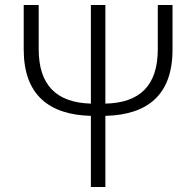

<svg xmlns="http://www.w3.org/2000/svg" viewBox="-20 -749 787 769"><path d="M612 -729V-552C612 -407 541 -337 402 -334V-729H344V-334C206 -338 135 -408 135 -552V-729H75V-550C75 -371 175 -289 344 -285V0H402V-285C572 -289 671 -370 671 -550V-729Z"/></svg>

Font: Noto Sans CJK Light
Style: Regular
Weight: 300
Designer: Ryoko NISHIZUKA (kana & ideographs); Paul D. Hunt (Latin, Greek & Cyrillic); Wenlong ZHANG (bopomofo); Sandoll Communica
Foundry: Adobe Systems Incorporated
Version: Version 1.000;PS 1;hotconv 1.0.78;makeotf.lib2.5.61930